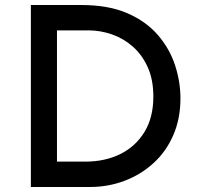

<svg xmlns="http://www.w3.org/2000/svg" viewBox="-20 -745 796 765"><path d="M103 0V-725H304Q412 -725 487 -692.5Q562 -660 609 -605.5Q656 -551 677.5 -485Q699 -419 699 -353Q699 -272 670.5 -206.5Q642 -141 591.5 -95Q541 -49 476 -24.5Q411 0 339 0ZM207 -101H319Q398 -101 459 -131Q520 -161 555.5 -219Q591 -277 591 -360Q591 -428 568.5 -477.5Q546 -527 509 -559.5Q472 -592 426 -608Q380 -624 332 -624H207Z"/></svg>

Font: Reem Kufi Fun
Style: Regular
Weight: 400
Designer: Khaled Hosny
Version: Version 1.005